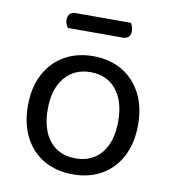

<svg xmlns="http://www.w3.org/2000/svg" viewBox="-75 -701 703 781"><g transform="rotate(10 276.5 -311.0)"><path d="M504 -231Q504 -157 476 -102Q448 -47 397 -17Q346 13 277 13Q208 13 156.5 -17Q105 -47 77 -102Q49 -157 49 -231Q49 -306 77.5 -360.5Q106 -415 157.5 -445Q209 -475 277 -475Q345 -475 396 -445Q447 -415 475.5 -360.5Q504 -306 504 -231ZM277 -409Q210 -409 170.5 -361.5Q131 -314 131 -231Q131 -147 169.5 -100Q208 -53 277 -53Q345 -53 383.5 -100.5Q422 -148 422 -231Q422 -314 383.5 -361.5Q345 -409 277 -409ZM381 -570H154Q150 -576 146.5 -584Q143 -592 143 -602Q143 -619 152 -627Q161 -635 175 -635H403Q407 -629 410 -620.5Q413 -612 413 -603Q413 -586 404.5 -578Q396 -570 381 -570Z"/></g></svg>

Font: Baloo Tammudu 2
Style: Regular
Weight: 400
Designer: Maithili Shingre, Omkar Shende and Ek Type
Foundry: Ek Type
Version: Version 1.700